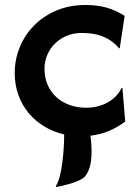

<svg xmlns="http://www.w3.org/2000/svg" viewBox="-20 -540 557 771"><path d="M238.8 0Q195.3 -9.8 158.7 -31.7Q122.1 -53.7 95.5 -85.4Q68.8 -117.2 54 -158.2Q39.1 -199.2 39.1 -247.1Q39.1 -299.8 58.8 -349.1Q78.6 -398.4 115.7 -436.5Q152.8 -474.6 205.6 -497.3Q258.3 -520 324.2 -520Q371.6 -520 409.2 -509Q446.8 -498 480.5 -476.1L460.9 -346.2L457.5 -346.7Q433.6 -376 397.2 -391.8Q360.8 -407.7 307.6 -407.7Q277.3 -407.7 250.2 -397Q223.1 -386.2 202.9 -367.2Q182.6 -348.1 170.7 -321.5Q158.7 -294.9 158.7 -263.7Q158.7 -228.5 171.1 -199.7Q183.6 -170.9 205.8 -150.4Q228 -129.9 258.8 -118.7Q289.6 -107.4 326.7 -107.4Q350.6 -107.4 372.8 -113Q395 -118.7 413.3 -129.2Q431.6 -139.6 445.8 -154.3Q460 -168.9 468.3 -187.5L471.7 -186L482.9 -52.2Q453.6 -29.8 419.2 -14.9Q384.8 0 343.3 4.9Q345.7 22.5 346.7 37.1Q347.7 51.8 347.7 67.4Q347.7 114.7 336.7 141.6Q325.7 168.5 311.5 176.8Q306.2 180.2 298.8 183.8Q291.5 187.5 279.5 191.9Q267.6 196.3 250 200.9Q232.4 205.6 206.5 210.9L203.6 208Q212.9 194.8 219.5 169.9Q226.1 145 230 115.5Q233.9 85.9 235.8 55.4Q237.8 24.9 237.8 0Z"/></svg>

Font: Hammersmith One
Style: Regular
Weight: 400
Designer: Nicole Fally
Foundry: Nicole Fally
Version: Version 1.002